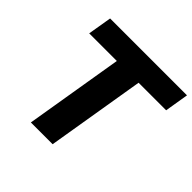

<svg xmlns="http://www.w3.org/2000/svg" viewBox="-181 -903 1078 1078"><g transform="rotate(45 358.5 -364.0)"><path d="M82.5 -585.4 106.4 -727.5H716.8L693.4 -585.4H474.6L377.4 0H204.6L301.8 -585.4Z"/></g></svg>

Font: Inter 17pt ExtraBold
Style: Italic
Weight: 800
Italic angle: -9.3988°
Version: Version 4.001;git-66647c0bb